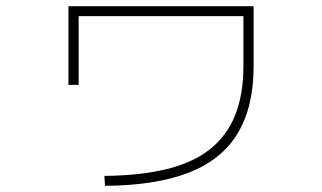

<svg xmlns="http://www.w3.org/2000/svg" viewBox="-20 -578 1040 620"><path d="M317 -10Q433 -11 518.5 -32Q604 -53 658.5 -96.5Q713 -140 739.5 -206.5Q766 -273 766 -364V-526H234V-304H201V-558H799V-364Q799 -233 747.5 -147.5Q696 -62 589.5 -20.5Q483 21 319 22Z"/></svg>

Font: M PLUS 2 ExtraLight
Style: Regular
Weight: 250
Designer: Coji Morishita
Foundry: UNDERFOREST DESIGN
Version: Version 1.001